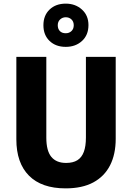

<svg xmlns="http://www.w3.org/2000/svg" viewBox="-20 -1027 726 1057"><path d="M617 -263Q617 -178 586 -117Q555 -56 494 -23Q433 10 341 10Q209 10 139.5 -60Q70 -130 70 -260V-714H235V-269Q235 -197 262.5 -163.5Q290 -130 344 -130Q382 -130 406 -145Q430 -160 441.5 -191Q453 -222 453 -270V-714H617ZM342 -769Q287 -769 253 -801.5Q219 -834 219 -888Q219 -942 253 -974.5Q287 -1007 342 -1007Q395 -1007 431 -974.5Q467 -942 467 -889Q467 -834 431.5 -801.5Q396 -769 342 -769ZM342 -844Q361 -844 373.5 -856Q386 -868 386 -888Q386 -908 373.5 -920Q361 -932 342 -932Q324 -932 311 -920Q298 -908 298 -888Q298 -868 309.5 -856Q321 -844 342 -844Z"/></svg>

Font: Noto Sans Khmer SemiCondensed ExtraBold
Style: Regular
Weight: 800
Width: 4
Designer: Danh Hong and the Monotype Design Team
Foundry: Monotype Imaging Inc.
Version: Version 2.004